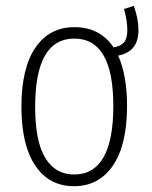

<svg xmlns="http://www.w3.org/2000/svg" viewBox="-20 -625 519 656"><path d="M453.1 -522Q453.1 -448.2 383.8 -435.1Q414.1 -366.7 414.1 -263.2Q414.1 -130.4 366 -59.6Q317.9 11.2 232.9 11.2Q147.9 11.2 100.6 -59.1Q53.2 -129.4 53.2 -259.8Q53.2 -392.6 101.1 -462.4Q148.9 -532.2 233.9 -532.2Q321.8 -532.2 368.2 -462.9Q393.1 -467.3 404.1 -480.7Q415 -494.1 415 -522Q415 -554.2 403.8 -594.2L437 -605Q453.1 -561.5 453.1 -522ZM232.9 -28.8Q367.2 -28.8 367.2 -263.2Q367.2 -493.2 233.9 -493.2Q100.1 -493.2 100.1 -259.8Q100.1 -142.6 134.5 -85.7Q168.9 -28.8 232.9 -28.8Z"/></svg>

Font: Fira Sans Compressed ExtraLight
Style: Regular
Weight: 250
Width: 1
Designer: Carrois Corporate & Edenspiekermann AG
Foundry: Carrois Corporate GbR & Edenspiekermann AG
Version: Version 4.203;PS 004.203;hotconv 1.0.88;makeotf.lib2.5.64775